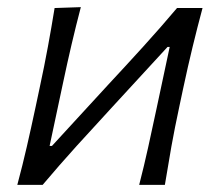

<svg xmlns="http://www.w3.org/2000/svg" viewBox="-20 -518 615 538"><path d="M28.5 0Q43.5 -56 55.2 -107.2Q67 -158.5 80 -219.5L90.5 -269Q104.5 -334 114.2 -387Q124 -440 133 -495.5L206.5 -498Q192.5 -444.5 180.5 -393.2Q168.5 -342 155.5 -280.5L119 -109H125.5L283.5 -281Q332 -333 381.2 -387.2Q430.5 -441.5 476 -495.5H547.5Q532.5 -439.5 519.8 -387Q507 -334.5 493 -269L482.5 -219.5Q469.5 -159 460.2 -107.2Q451 -55.5 442 0H370Q384 -54.5 395 -104.5Q406 -154.5 418.5 -213L455.5 -386.5H449.5L294.5 -218Q245 -164.5 195.2 -109.5Q145.5 -54.5 99.5 0Z"/></svg>

Font: Commissioner Flair Light
Style: Italic
Weight: 300
Italic angle: -12°
Designer: Kostas Bartsokas
Foundry: Kostas Bartsokas
Version: Version 1.000; ttfautohint (v1.8.3)